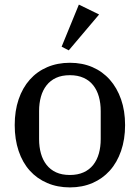

<svg xmlns="http://www.w3.org/2000/svg" viewBox="-20 -803 608 835"><path d="M284 -42Q318 -42 343.5 -53.5Q369 -65 385.5 -86Q402 -107 410 -135.5Q418 -164 418 -198V-320Q418 -354 410 -382.5Q402 -411 385.5 -432Q369 -453 343.5 -464.5Q318 -476 284 -476Q249 -476 224 -464.5Q199 -453 182.5 -432Q166 -411 158 -382.5Q150 -354 150 -320V-198Q150 -164 158 -135.5Q166 -107 182.5 -86Q199 -65 224 -53.5Q249 -42 284 -42ZM284 12Q230 12 185.5 -7Q141 -26 109.5 -61Q78 -96 61 -146.5Q44 -197 44 -259Q44 -321 61 -371Q78 -421 109.5 -456.5Q141 -492 185.5 -511Q230 -530 284 -530Q338 -530 382 -511Q426 -492 457.5 -456.5Q489 -421 506.5 -371Q524 -321 524 -259Q524 -197 506.5 -146.5Q489 -96 457.5 -61Q426 -26 382 -7Q338 12 284 12ZM248 -600 323 -783 411 -740 279 -584Z"/></svg>

Font: IBM Plex Serif Text
Style: Regular
Weight: 450
Designer: Mike Abbink, Paul van der Laan, Pieter van Rosmalen
Foundry: Bold Monday
Version: Version 3.001